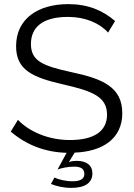

<svg xmlns="http://www.w3.org/2000/svg" viewBox="-20 -735 648 931"><path d="M227 157C254 168 287 176 326 176C393 176 428 151 428 106C428 66 399 45 352 45C341 45 326 46 314 51L342 5C478 0 573 -63 573 -186C573 -312 479 -353 327 -385C190 -415 130 -438 130 -521C130 -602 185 -653 310 -653C395 -653 464 -622 504 -577L538 -633C478 -685 406 -715 311 -715C163 -715 58 -643 58 -511C58 -396 137 -360 285 -326C426 -294 499 -267 499 -179C499 -96 432 -56 319 -56C210 -56 118 -100 67 -154L32 -97C108 -32 198 3 303 6L259 87C276 80 311 73 339 73C370 73 389 82 389 109C389 132 370 144 332 144C297 144 263 135 244 126Z"/></svg>

Font: Raleway Reg
Style: Regular
Weight: 400
Designer: Matt McInerney, Pablo Impallari, Rodrigo Fuenzalida
Foundry: Matt McInerney, Pablo Impallari, Rodrigo Fuenzalida
Version: Version 3.00 July 28, 2015